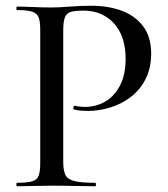

<svg xmlns="http://www.w3.org/2000/svg" viewBox="-20 -648 586 668"><path d="M200 -85Q200 -55 207.5 -39.5Q215 -24 239 -18Q263 -12 311 -12Q314 -12 314 -6Q314 0 311 0Q279 0 241.5 -1Q204 -2 160 -2Q127 -2 95.5 -1Q64 0 39 0Q37 0 37 -6Q37 -12 39 -12Q74 -12 91.5 -17Q109 -22 114.5 -37Q120 -52 120 -81V-544Q120 -573 114.5 -587.5Q109 -602 91.5 -607.5Q74 -613 39 -613Q37 -613 37 -619Q37 -625 39 -625Q64 -625 95 -623.5Q126 -622 159 -622Q185 -622 222.5 -625Q260 -628 298 -628Q356 -628 402.5 -611Q449 -594 477 -558Q505 -522 506 -464Q506 -412 487 -374Q468 -336 435.5 -311Q403 -286 363.5 -274Q324 -262 286 -262Q274 -262 261.5 -263Q249 -264 238 -267Q234 -268 235.5 -274.5Q237 -281 240 -280Q249 -278 258.5 -277Q268 -276 275 -276Q313 -276 345 -294Q377 -312 397 -349.5Q417 -387 417 -443Q417 -497 398.5 -534Q380 -571 347 -591Q314 -611 271 -611Q243 -611 227.5 -607Q212 -603 206 -588Q200 -573 200 -542Z"/></svg>

Font: Cormorant Light Medium
Style: Regular
Weight: 500
Version: Version 4.000